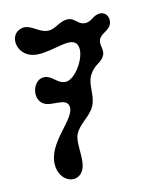

<svg xmlns="http://www.w3.org/2000/svg" viewBox="-107 -748 668 840"><g transform="rotate(-15 227.0 -328.5)"><path d="M71 -676C113 -685 138 -640 180 -636C215 -633 238 -663 275 -662C310 -661 314 -627 348 -626C378 -625 385 -648 415 -650C454 -653 465 -606 442 -582C423 -563 402 -562 391 -540C380 -518 399 -492 385 -468C368 -439 342 -442 316 -404C289 -364 306 -312 282 -267C259 -224 211 -209 189 -165C171 -130 190 -53 169 -11C139 48 58 18 58 -61C58 -164 194 -233 187 -292C182 -334 114 -312 81 -333C34 -363 61 -443 107 -444C149 -445 159 -400 200 -400C251 -400 325 -521 281 -555C248 -581 147 -531 83 -553C18 -575 12 -664 71 -676Z"/></g></svg>

Font: PicNic
Style: Regular
Weight: 400
Designer: Mariel Nils
Foundry: Velvetyne Type Foundry
Version: Version 2.000;Glyphs 3.2.3 (3260)